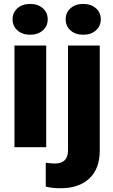

<svg xmlns="http://www.w3.org/2000/svg" viewBox="-20 -765 585 998"><path d="M45.4 -664.6Q45.4 -699.7 70.8 -722.2Q96.2 -744.6 136.7 -744.6Q177.2 -744.6 202.6 -722.2Q228 -699.7 228 -664.6Q228 -629.4 202.6 -606.9Q177.2 -584.5 136.7 -584.5Q96.2 -584.5 70.8 -606.9Q45.4 -629.4 45.4 -664.6ZM220.2 -528.3V0H55.2V-528.3ZM321.3 -664.6Q321.3 -699.7 346.7 -722.2Q372.1 -744.6 412.6 -744.6Q453.1 -744.6 478.5 -722.2Q503.9 -699.7 503.9 -664.6Q503.9 -629.4 478.5 -606.9Q453.1 -584.5 412.6 -584.5Q372.1 -584.5 346.7 -606.9Q321.3 -629.4 321.3 -664.6ZM333.5 -528.3H498.5V17.1Q498.5 112.3 444.3 162.8Q390.1 213.4 295.9 213.4Q274.9 213.4 257.1 211.7Q239.3 210 217.8 205.1V80.6Q230.5 82.5 241.2 83.7Q252 85 264.6 85Q333.5 85 333.5 17.1Z"/></svg>

Font: Vazirmatn UI FD Black
Style: Regular
Weight: 900
Designer: Saber Rastikerdar
Foundry: Saber Rastikerdar
Version: Version 33.003